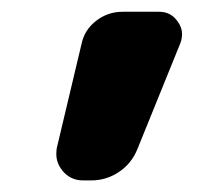

<svg xmlns="http://www.w3.org/2000/svg" viewBox="-20 -566 377 328"><path d="M214.8 -311.5Q205.1 -287.1 183.6 -272.5Q162.1 -257.8 135.7 -257.8H122.1Q99.6 -257.8 85.9 -275.4Q76.2 -288.1 76.2 -302.7Q76.2 -308.6 77.1 -313.5L119.1 -490.2Q124 -514.6 144 -530.3Q164.1 -545.9 189.5 -545.9H252Q272.5 -545.9 284.2 -528.3Q291 -518.6 291 -507.8Q291 -500 288.1 -492.2Z"/></svg>

Font: Gen Jyuu Gothic Bold
Style: Bold
Weight: 700
Designer: [Source Han Sans]
Ryoko NISHIZUKA  (kana & ideographs); Paul D. Hunt (Latin, Greek & Cyrillic); Wenlong ZHANG  (bopomofo
Version: Version 1.002.20150607